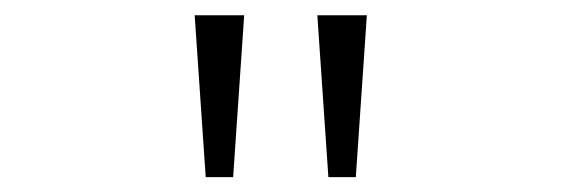

<svg xmlns="http://www.w3.org/2000/svg" viewBox="-20 -777 750 252"><path d="M235.5 -757H300.5L286 -544.5H250ZM396.5 -757H461.5L447 -544.5H411Z"/></svg>

Font: League Mono UltraLight
Style: Regular
Weight: 200
Width: 6
Designer: Tyler Finck
Foundry: The League of Moveable Type / Tyler Finck
Version: Version 2.210